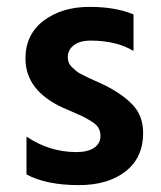

<svg xmlns="http://www.w3.org/2000/svg" viewBox="-20 -533 467 558"><path d="M368 -491V-385Q318 -415 243 -415Q212 -415 194.5 -401.5Q177 -388 177 -367Q177 -359 179.5 -352Q182 -345 188.5 -338.5Q195 -332 201 -327Q207 -322 218 -316.5Q229 -311 237 -307Q245 -303 259 -297Q273 -291 281 -287Q334 -261 365 -229Q396 -197 396 -146Q396 -75 345 -35Q294 5 209 5Q115 5 57 -26V-136Q124 -91 202 -91Q235 -91 253.5 -103.5Q272 -116 272 -138Q272 -151 266 -161.5Q260 -172 243 -182Q226 -192 216.5 -196.5Q207 -201 179 -213Q176 -214 174.5 -215Q173 -216 170 -217Q167 -218 165 -219Q54 -269 54 -363Q54 -433 107 -473Q160 -513 240 -513Q317 -513 368 -491Z"/></svg>

Font: Hind Semibold
Style: Regular
Weight: 600
Designer: Manushi Parikh, Satya Rajpurohit
Foundry: Indian Type Foundry
Version: Version 1.201;PS 1.0;hotconv 1.0.78;makeotf.lib2.5.61930; tt